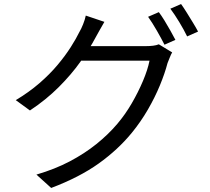

<svg xmlns="http://www.w3.org/2000/svg" viewBox="-20 -860 1040 949"><path d="M765 -800Q778 -783 793 -758.5Q808 -734 822 -709Q836 -684 847 -663L793 -639Q778 -669 755 -709Q732 -749 712 -777ZM875 -840Q888 -822 903.5 -797Q919 -772 934 -747.5Q949 -723 959 -704L905 -680Q889 -713 866 -751Q843 -789 822 -817ZM831 -601Q825 -591 819 -575.5Q813 -560 808 -548Q795 -498 770.5 -438.5Q746 -379 711 -318.5Q676 -258 631 -203Q563 -120 468 -52Q373 16 233 69L160 3Q252 -24 325 -62.5Q398 -101 456.5 -148Q515 -195 560 -248Q599 -294 631 -349Q663 -404 686.5 -459.5Q710 -515 719 -560H349L381 -632Q393 -632 426 -632Q459 -632 501.5 -632Q544 -632 586 -632Q628 -632 659 -632Q690 -632 700 -632Q720 -632 736.5 -634Q753 -636 765 -641ZM496 -752Q484 -732 472 -710Q460 -688 452 -674Q423 -619 378 -555.5Q333 -492 270.5 -429.5Q208 -367 128 -314L58 -365Q123 -404 174.5 -448.5Q226 -493 264.5 -539Q303 -585 330 -627.5Q357 -670 373 -703Q381 -716 390.5 -739.5Q400 -763 404 -783Z"/></svg>

Font: Farlight84_Sys_V01
Style: Regular
Weight: 400
Designer: Ryoko NISHIZUKA  (kana, bopomofo & ideographs); Paul D. Hunt (Latin, Greek & Cyrillic); Sandoll Communications , Soo-you
Foundry: Adobe
Version: Version 2.004;October 29, 2024;FontCreator 14.0.0.2814 64-bi